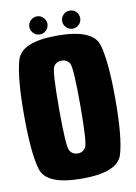

<svg xmlns="http://www.w3.org/2000/svg" viewBox="-88 -844 642 906"><g transform="rotate(-10 232.5 -390.5)"><path d="M232 4.5Q61 4.5 37 -75.5Q13 -155.5 13 -338Q13 -520 37 -600.2Q61 -680.5 231.8 -680.5Q402.5 -680.5 426.5 -600Q450.5 -519.5 450.5 -338Q450.5 -155.5 426.5 -75.5Q402.5 4.5 232 4.5ZM232 -116Q258 -116 270.2 -138.5Q282.5 -161 282.5 -338Q282.5 -518 270.2 -539.2Q258 -560.5 232 -560.5Q205.5 -560.5 193.2 -539.2Q181 -518 181 -338Q181 -161 193.2 -138.5Q205.5 -116 232 -116ZM153.5 -700Q135.5 -700 122.8 -712.8Q110 -725.5 110 -743.5Q110 -761 122.8 -773.8Q135.5 -786.5 153.5 -786.5Q171 -786.5 183.8 -773.8Q196.5 -761 196.5 -743.5Q196.5 -725.5 183.8 -712.8Q171 -700 153.5 -700ZM310.5 -700Q292.5 -700 279.8 -712.8Q267 -725.5 267 -743.5Q267 -761 279.8 -773.8Q292.5 -786.5 310.5 -786.5Q328.5 -786.5 341 -773.8Q353.5 -761 353.5 -743.5Q353.5 -725.5 341 -712.8Q328.5 -700 310.5 -700Z"/></g></svg>

Font: Anybody Condensed ExtraBold
Style: Regular
Weight: 800
Width: 3
Designer: Tyler Finck
Foundry: Etcetera Type Company
Version: Version 1.010; ttfautohint (v1.8.3) -l 8 -r 50 -G 200 -x 14 